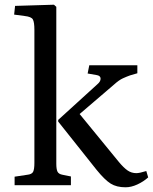

<svg xmlns="http://www.w3.org/2000/svg" viewBox="-20 -786 649 815"><path d="M42 0V-36L95 -44Q115 -46 120.5 -56.5Q126 -67 126 -95V-659Q126 -692 119.5 -703.5Q113 -715 85 -718L40 -724L44 -761L209 -766L219 -757V-91Q219 -68 224 -57.5Q229 -47 246 -44L281 -37V0ZM513 9Q475 9 450 -6.5Q425 -22 390 -65L227 -270V-277L394 -429Q407 -440 407 -452Q407 -464 392 -467L352 -474L359 -509H563V-475L532 -466Q518 -461 501.5 -453.5Q485 -446 464 -427L318 -302L485 -98Q505 -74 521.5 -62.5Q538 -51 559 -51Q572 -51 601 -60L609 -33Q589 -15 563 -3Q537 9 513 9Z"/></svg>

Font: Literata 36pt
Style: Regular
Weight: 400
Designer: Latin by Veronika Burian and Jose Scaglione. Greek by Irene Vlachou. Cyrillic by Vera Evstafieva.
Foundry: TypeTogether
Version: Version 3.002